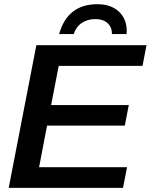

<svg xmlns="http://www.w3.org/2000/svg" viewBox="-20 -906 727 926"><path d="M592.8 -99.6 573.2 0H22L155.3 -688H686.5L667.5 -588.4H263.2L226.6 -399.4H601.1L582 -300.3H207L168.5 -99.6ZM449.7 -885.7Q514.6 -885.7 552.7 -850.6Q590.8 -815.4 591.3 -757.3L590.3 -741.7H520Q520 -775.4 498.5 -794.7Q477.1 -814 440.4 -814Q402.8 -814 375 -795.7Q347.2 -777.3 335.4 -741.7H265.1Q285.2 -813.5 331.3 -849.6Q377.4 -885.7 449.7 -885.7Z"/></svg>

Font: Arimo SemiBold
Style: Italic
Weight: 600
Italic angle: -12°
Version: Version 1.33